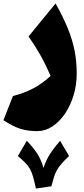

<svg xmlns="http://www.w3.org/2000/svg" viewBox="-20 -468 489 1117"><path d="M278.8 615.7 189 628.9Q180.2 587.9 172.9 561.8Q165.5 535.6 155.5 517.1Q145.5 498.5 128.7 481Q111.8 463.4 84 439.5L136.2 351.1Q174.3 391.1 196.8 425.8Q219.2 460.4 232.9 509.3Q248 463.4 270.3 428.7Q292.5 394 329.6 351.1L381.8 439.5Q355 464.8 338.4 483.9Q321.8 502.9 311.5 521.2Q301.3 539.6 294.2 561.8Q287.1 584 278.8 615.7ZM426.3 -39.1Q426.3 27.3 407.7 87.6Q389.2 147.9 357.2 194.6Q325.2 241.2 283.9 268.1Q242.7 294.9 196.8 294.9Q140.6 294.9 96.9 280.8Q53.2 266.6 0 231.4L55.2 90.8Q122.6 73.2 174.8 45.4Q227.1 17.6 274.4 -26.4Q246.1 -91.8 215.1 -147Q184.1 -202.1 146 -255.9L303.2 -447.8Q348.6 -367.2 375.5 -300.5Q402.3 -233.9 414.3 -171.1Q426.3 -108.4 426.3 -39.1Z"/></svg>

Font: Pinar Black
Style: Regular
Weight: 900
Designer: Amin Abedi
Version: Version 3.000